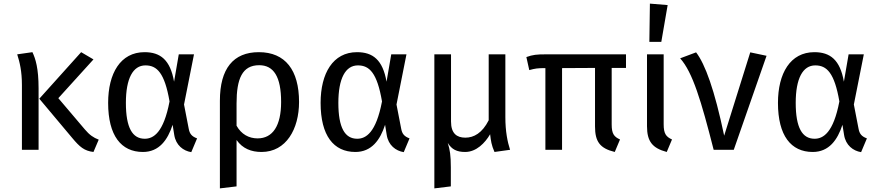

<svg xmlns="http://www.w3.org/2000/svg" viewBox="-20 -827 4851 1060"><path d="M197 -282 379 -65C420 -16 445 6 496 12L525 -56C496 -67 474 -82 448 -113L302 -285L496 -499L428 -539ZM75 -527C89 -483 101 -434 101 -357V0H193V-339C193 -451 176 -503 159 -539Z M577 -259C577 -78 649 12 769 12C859 12 906 -55 933 -138L942 -82C951 -25 992 6 1036 13L1068 -63C1038 -74 1027 -89 1022 -116L996 -250L1051 -527H967L941 -376C920 -497 865 -539 778 -539C645 -539 577 -422 577 -259ZM783 -466C847 -466 889 -424 916 -267C883 -94 827 -61 779 -61C711 -61 675 -122 675 -259C675 -394 714 -466 783 -466Z M1194 213 1286 202V-54C1320 -6 1368 12 1424 12C1560 12 1631 -115 1631 -264C1631 -440 1555 -539 1409 -539C1268 -539 1194 -448 1194 -271ZM1411 -467C1490 -467 1532 -405 1532 -264C1532 -133 1486 -63 1402 -63C1354 -63 1312 -86 1286 -133V-256C1286 -392 1317 -467 1411 -467Z M1750 -259C1750 -78 1822 12 1942 12C2032 12 2079 -55 2106 -138L2115 -82C2124 -25 2165 6 2209 13L2241 -63C2211 -74 2200 -89 2195 -116L2169 -250L2224 -527H2140L2114 -376C2093 -497 2038 -539 1951 -539C1818 -539 1750 -422 1750 -259ZM1956 -466C2020 -466 2062 -424 2089 -267C2056 -94 2000 -61 1952 -61C1884 -61 1848 -122 1848 -259C1848 -394 1887 -466 1956 -466Z M2378 213 2469 202V96C2469 33 2464 -1 2452 -38C2474 -2 2502 12 2548 12C2610 12 2658 -38 2686 -86V-85C2690 -51 2693 -26 2710 12L2796 0C2782 -43 2770 -101 2770 -180V-527H2678V-163C2642 -92 2596 -67 2549 -67C2502 -67 2470 -90 2470 -156V-527H2378Z M2902 -440C2935 -449 2948 -451 2991 -451V0H3083V-451L3265 -452V-129C3265 -45 3292 -8 3374 12L3403 -57C3370 -72 3357 -88 3357 -140V-452H3436V-527H2993C2944 -527 2922 -525 2886 -512Z M3552 -130C3552 -46 3582 -9 3661 12L3690 -57C3657 -72 3644 -89 3644 -141V-527H3552ZM3631 -596 3666 -799 3568 -807 3565 -596Z M3920 0H4031L4212 -519L4122 -538L3978 -78C3925 -331 3873 -473 3823 -538L3735 -505C3804 -428 3851 -271 3920 0Z M4275 -259C4275 -78 4347 12 4467 12C4557 12 4604 -55 4631 -138L4640 -82C4649 -25 4690 6 4734 13L4766 -63C4736 -74 4725 -89 4720 -116L4694 -250L4749 -527H4665L4639 -376C4618 -497 4563 -539 4476 -539C4343 -539 4275 -422 4275 -259ZM4481 -466C4545 -466 4587 -424 4614 -267C4581 -94 4525 -61 4477 -61C4409 -61 4373 -122 4373 -259C4373 -394 4412 -466 4481 -466Z"/></svg>

Font: FiraGO Unicode
Style: Regular
Weight: 400
Designer: bBox Type
Foundry: bBox Type GmbH
Version: Version 1.001;PS 001.001;hotconv 1.0.88;makeotf.lib2.5.64775